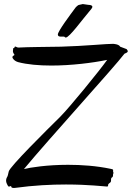

<svg xmlns="http://www.w3.org/2000/svg" viewBox="-20 -920 649 946"><path d="M537 -78C539 -84 537 -86 526 -88C455 -103 381 -108 315 -108C213 -108 129 -95 98 -87C217 -231 544 -590 593 -655C593 -656 594 -656 595 -656C613 -663 612 -668 604 -678L572 -690C566 -703 537 -704 537 -704C514 -705 394 -693 281 -690C216 -689 106 -688 79 -686C69 -685 66 -686 60 -689C54 -693 51 -689 51 -685C50 -682 45 -685 45 -681C45 -677 42 -667 45 -661C47 -655 52 -652 51 -649C49 -645 42 -647 41 -638C41 -634 49 -620 69 -614C114 -602 173 -597 233 -597C330 -597 436 -610 508 -625C469 -570 322 -390 277 -345C208 -277 28 -99 23 -75C20 -61 18 -51 14 -46C3 -26 18 -7 20 -3C21 0 27 0 35 -4C34 5 42 7 52 6C147 -7 233 -11 305 -11C419 -11 494 -1 506 -1C515 0 512 -9 513 -11C515 -16 524 -20 526 -24C529 -33 524 -41 532 -46C539 -50 536 -58 537 -61C542 -71 536 -73 537 -78ZM430 -876C447 -896 417 -896 416 -896C414 -896 390 -900 388 -900C385 -900 373 -896 370 -896C365 -896 359 -889 354 -885C327 -849 265 -766 265 -750C265 -734 289 -742 297 -739C300 -738 300 -735 304 -735C322 -735 384 -822 430 -876Z"/></svg>

Font: Oregano
Style: Regular
Weight: 400
Designer: Astigmatic (AOETI)
Foundry: Astigmatic (AOETI)
Version: Version 1.000